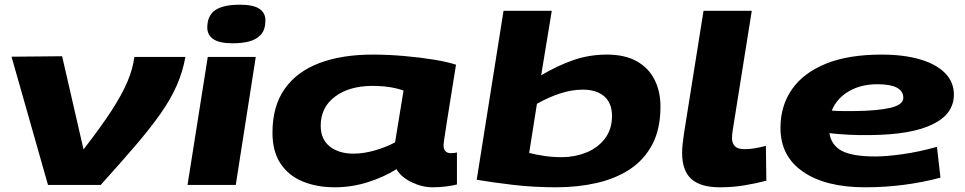

<svg xmlns="http://www.w3.org/2000/svg" viewBox="-20 -786 4102 816"><path d="M408 0H184L29 -545L244 -547L335 -151Q408 -245 453.5 -315Q499 -385 522 -440Q545 -495 551 -544H768Q757 -482 731.5 -423.5Q706 -365 662 -302.5Q618 -240 555 -166.5Q492 -93 408 0Z M999 -766Q1057 -766 1082.5 -748.5Q1108 -731 1108 -700Q1108 -660 1089 -639Q1070 -618 1039 -610Q1008 -602 970 -602Q913 -602 887 -619.5Q861 -637 861 -669Q861 -720 895 -743Q929 -766 999 -766ZM777 0 863 -544H1067L982 0Z M1819 10Q1774 10 1729.5 -11.5Q1685 -33 1665 -67Q1611 -33 1542.5 -11.5Q1474 10 1403 10Q1327 10 1267 -14.5Q1207 -39 1172.5 -90.5Q1138 -142 1138 -222Q1138 -335 1190 -408.5Q1242 -482 1337.5 -518Q1433 -554 1564 -554Q1629 -554 1697.5 -548Q1766 -542 1824 -532.5Q1882 -523 1918 -511Q1865 -183 1865 -171Q1865 -135 1896 -135Q1910 -135 1922 -138V-2Q1904 3 1875 6.5Q1846 10 1819 10ZM1659 -181 1695 -401Q1668 -411 1634 -416Q1600 -421 1564 -421Q1465 -421 1404 -375.5Q1343 -330 1343 -252Q1343 -194 1381.5 -163.5Q1420 -133 1482 -133Q1526 -133 1574 -147Q1622 -161 1659 -181Z M2325 -740 2280 -466Q2351 -508 2418 -531Q2485 -554 2559 -554Q2636 -554 2686.5 -525.5Q2737 -497 2762 -447Q2787 -397 2787 -333Q2787 -238 2752.5 -172.5Q2718 -107 2657.5 -67Q2597 -27 2516.5 -8.5Q2436 10 2344 10Q2247 10 2159 -0.5Q2071 -11 2006 -22L2120 -740ZM2457 -405Q2410 -405 2361 -389Q2312 -373 2262 -345L2229 -136Q2256 -129 2292 -123.5Q2328 -118 2368 -118Q2422 -118 2471 -137.5Q2520 -157 2550.5 -196.5Q2581 -236 2581 -293Q2581 -348 2548 -376.5Q2515 -405 2457 -405Z M2970 -740H3175L3094 -232Q3091 -216 3091 -198Q3091 -178 3103 -165Q3115 -152 3145 -152Q3165 -152 3186 -155.5Q3207 -159 3235 -166L3237 -18Q3191 -6 3142 2Q3093 10 3040 10Q2957 10 2918 -25.5Q2879 -61 2879 -136Q2879 -156 2881.5 -177Q2884 -198 2887 -219Z M3977 -31Q3902 -11 3821.5 -0.5Q3741 10 3657 10Q3489 10 3393 -56Q3297 -122 3297 -242Q3297 -336 3345.5 -406Q3394 -476 3489.5 -515Q3585 -554 3727 -554Q3820 -554 3889 -534Q3958 -514 3996 -476Q4034 -438 4034 -384Q4034 -302 3944.5 -258Q3855 -214 3683 -212Q3629 -211 3585 -213.5Q3541 -216 3505 -220Q3513 -169 3557.5 -145Q3602 -121 3702 -121Q3745 -121 3814.5 -130.5Q3884 -140 3962 -162ZM3709 -428Q3639 -428 3587.5 -398Q3536 -368 3515 -316Q3537 -314 3561 -314Q3585 -314 3611 -314Q3711 -315 3765 -328Q3819 -341 3819 -370Q3819 -428 3709 -428Z"/></svg>

Font: Georama ExtraExtended
Style: Bold Italic
Weight: 700
Width: 8
Italic angle: -9°
Designer: Jean-Baptiste Levee
Foundry: Production Type
Version: Version 1.000